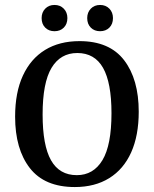

<svg xmlns="http://www.w3.org/2000/svg" viewBox="-20 -746 622 775"><path d="M282 9Q160 9 100.5 -67.5Q41 -144 41 -275Q41 -373 72.5 -441Q104 -509 162 -544.5Q220 -580 301 -580Q422 -580 481 -503Q540 -426 540 -295Q540 -199 509.5 -131Q479 -63 421 -27Q363 9 282 9ZM292 -532Q224 -532 188 -472Q152 -412 152 -284Q152 -159 186 -99Q220 -39 290 -39Q357 -39 393.5 -99.5Q430 -160 430 -289Q430 -412 396 -472Q362 -532 292 -532ZM252 -673Q252 -649 237.5 -634.5Q223 -620 200 -620Q177 -620 162.5 -634.5Q148 -649 148 -673Q148 -696 162.5 -711Q177 -726 200 -726Q223 -726 237.5 -711Q252 -696 252 -673ZM436 -673Q436 -649 421.5 -634.5Q407 -620 384 -620Q361 -620 346.5 -634.5Q332 -649 332 -673Q332 -696 346.5 -711Q361 -726 384 -726Q407 -726 421.5 -711Q436 -696 436 -673Z"/></svg>

Font: Rasa Medium
Style: Regular
Weight: 500
Designer: Anna Giedrys (Yrsa+Rasa design), David Brezina (Yrsa art-direction, Rasa art-direction, design)
Foundry: Rosetta Type Foundry
Version: Version 2.004